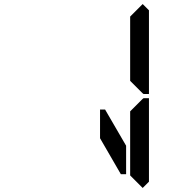

<svg xmlns="http://www.w3.org/2000/svg" viewBox="-20 -975 856 950"><path d="M686 -955 717 -924V-510H690L685 -514L624 -575V-607V-782V-887V-893ZM685 -485 690 -489H717V-76L686 -45L624 -107V-113V-218V-424ZM475 -433H500L604 -254V-113H578L475 -291Z"/></svg>

Font: DSEG14 Classic
Style: Regular
Weight: 400
Designer: Keshikan(Twitter:@keshinomi_88pro)
Version: Version 0.46